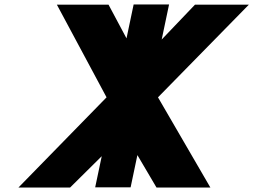

<svg xmlns="http://www.w3.org/2000/svg" viewBox="-20 -846 1142 866"><path d="M929 0 692.6 -407 1102.5 -825H859.5L709.3 -667.7L742.6 -826H582.8L550.6 -673L469.5 -825H236.5L460.6 -407L63 0H296L438.9 -141.5L409.3 -1H569.1L599.7 -146.5L686 0Z"/></svg>

Font: Hussar
Style: BdOblTwo
Weight: 700
Foundry: Cannot Into Space Fonts
Version: Version 2.00